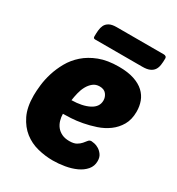

<svg xmlns="http://www.w3.org/2000/svg" viewBox="-175 -836 883 957"><g transform="rotate(30 266.0 -357.5)"><path d="M272 10Q228 10 184.5 -1Q141 -12 106.5 -39Q72 -66 50 -111Q28 -156 28 -224Q28 -249 32 -284Q36 -319 47.5 -356Q59 -393 79.5 -429.5Q100 -466 133 -495Q166 -524 213 -542Q260 -560 325 -560Q377 -560 413 -548Q449 -536 471 -515.5Q493 -495 503 -468Q513 -441 513 -410Q513 -364 494.5 -332Q476 -300 446.5 -278.5Q417 -257 381 -245Q345 -233 310 -226.5Q275 -220 245.5 -218.5Q216 -217 200 -217Q200 -198 205.5 -179.5Q211 -161 222 -147Q233 -133 251 -124Q269 -115 295 -115Q321 -115 335.5 -123.5Q350 -132 359 -142.5Q368 -153 374.5 -161.5Q381 -170 392 -170Q397 -170 409.5 -167.5Q422 -165 435 -157Q448 -149 458 -135Q468 -121 468 -99Q468 -70 450 -49Q432 -28 403.5 -15Q375 -2 340 4Q305 10 272 10ZM291 -427Q269 -427 253.5 -414.5Q238 -402 227.5 -383Q217 -364 211.5 -341Q206 -318 203 -297Q265 -298 303.5 -318Q342 -338 342 -375Q342 -395 329.5 -411Q317 -427 291 -427ZM154 -618Q143 -618 143 -629Q143 -647 144.5 -664Q146 -681 152.5 -694.5Q159 -708 174 -716.5Q189 -725 216 -725H488Q494 -725 499 -721.5Q504 -718 504 -711Q504 -690 501.5 -673Q499 -656 491 -644Q483 -632 467.5 -625Q452 -618 426 -618Z"/></g></svg>

Font: Poetsen One
Style: Regular
Weight: 400
Designer: Pablo Impallari, Rodrigo Fuenzalida
Foundry: Pablo Impallari, Rodrigo Fuenzalida
Version: Version 1.001; ttfautohint (v0.93) -l 8 -r 50 -G 200 -x 14 -